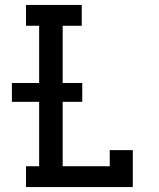

<svg xmlns="http://www.w3.org/2000/svg" viewBox="-20 -755 640 775"><path d="M85 0V-84H138V-344H28V-420H138V-651H85V-735H310V-651H233V-420H312V-344H233V-84H423V-149H516V0Z"/></svg>

Font: Iosevka Curly Slab MdEx
Style: Regular
Weight: 500
Width: 7
Monospace: yes
Designer: Belleve Invis
Foundry: Belleve Invis
Version: Version 11.1.0; ttfautohint (v1.8.3)